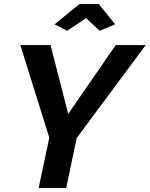

<svg xmlns="http://www.w3.org/2000/svg" viewBox="-20 -934 744 954"><path d="M251 -813 375 -914H471L552 -813L475 -781L408 -844L314 -781ZM225 -250 81 -710H231L319 -368L555 -710H704L361 -248L309 0H172Z"/></svg>

Font: Raleway-v4020
Style: Bold Italic
Weight: 700
Italic angle: -12°
Designer: Matt McInerney, Pablo Impallari, Rodrigo Fuenzalida
Foundry: Matt McInerney, Pablo Impallari, Rodrigo Fuenzalida
Version: Version 4.020;PS 004.020;hotconv 1.0.88;makeotf.lib2.5.64775